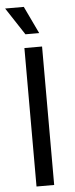

<svg xmlns="http://www.w3.org/2000/svg" viewBox="-62 -974 393 1005"><g transform="rotate(-5 134.5 -471.0)"><path d="M180.7 -727.5V0H87.9V-727.5ZM99.6 -798.8 5.4 -942.4H103.5L171.9 -798.8Z"/></g></svg>

Font: Adwaita Sans
Style: Regular
Weight: 400
Designer: Rasmus Andersson
Foundry: rsms
Version: Version 4.001;git-9221beed3